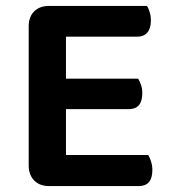

<svg xmlns="http://www.w3.org/2000/svg" viewBox="-20 -627 580 649"><path d="M146 2Q114 2 95.5 -17Q77 -36 77 -68V-538Q77 -570 95.5 -588.5Q114 -607 146 -607H477Q482 -599 486 -586Q490 -573 490 -557Q490 -531 478 -517Q466 -503 445 -503H203V-361H447Q452 -353 456.5 -340.5Q461 -328 461 -312Q461 -258 415 -258H203V-103H481Q486 -95 490.5 -81.5Q495 -68 495 -52Q495 2 449 2H146Z"/></svg>

Font: Baloo Da 2 SemiBold
Style: Regular
Weight: 600
Designer: Noopur Datye, Sulekha Rajkumar and Ek Type
Foundry: Ek Type
Version: Version 1.640;hotconv 1.0.111;makeotfexe 2.5.65597; ttfautoh